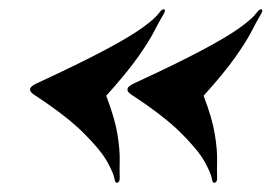

<svg xmlns="http://www.w3.org/2000/svg" viewBox="-20 -440 584 413"><path d="M45 -249.5Q46 -254.5 58.5 -260.5Q150.5 -303 205 -332Q259.5 -361 286.5 -380.5Q313.5 -400 322.5 -412.5Q329.5 -422 333.5 -419.5Q337 -418 331 -408Q322.5 -394 311.5 -372.5Q300.5 -351 277 -317.5Q253.5 -284 208.5 -234Q227 -185.5 232.5 -151.8Q238 -118 237.5 -95.5Q237 -73 237.5 -59Q238 -49 233.5 -47.5Q228 -44.5 226.5 -54.5Q224.5 -67.5 210.2 -92.8Q196 -118 159.2 -154.5Q122.5 -191 53 -236.5Q43 -243 45 -249.5ZM254.5 -249.5Q255.5 -254.5 268 -260.5Q360 -303 414.5 -332Q469 -361 496 -380.5Q523 -400 532 -412.5Q539 -422 543 -419.5Q546.5 -418 540.5 -408Q532 -394 521 -372.5Q510 -351 486.5 -317.5Q463 -284 418 -234Q436.5 -185.5 442 -151.8Q447.5 -118 447 -95.5Q446.5 -73 447 -59Q447.5 -49 443 -47.5Q437.5 -44.5 436 -54.5Q434 -67.5 419.8 -92.8Q405.5 -118 368.8 -154.5Q332 -191 262.5 -236.5Q252.5 -243 254.5 -249.5Z"/></svg>

Font: Fraunces 144pt S000 Black
Style: Italic
Weight: 900
Italic angle: -16°
Version: Version 1.000; ttfautohint (v1.8.3)